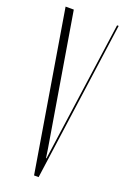

<svg xmlns="http://www.w3.org/2000/svg" viewBox="-138 -745 521 792"><g transform="rotate(20 122.5 -349.5)"><path d="M42 -699 138 -124 144 -84H146L232 -699H239L142 0H122L6 -699Z"/></g></svg>

Font: Moniqa ExtLt Narrow Display
Style: Regular
Weight: 200
Width: 4
Designer: Rajesh Rajput
Foundry: Rajesh Rajput
Version: Version 1.000